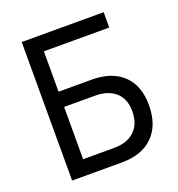

<svg xmlns="http://www.w3.org/2000/svg" viewBox="-126 -798 839 903"><g transform="rotate(-20 293.0 -346.5)"><path d="M82 0V-693.4H492.2V-616.7H165V-414.6H330.6Q431.6 -414.6 487.3 -361.3Q543 -308.1 543 -210.4Q543 -110.4 487.3 -55.2Q431.6 0 330.6 0ZM165 -76.7H318.4Q385.7 -76.7 422.6 -111.6Q459.5 -146.5 459.5 -210.4Q459.5 -271.5 422.6 -304.9Q385.7 -338.4 318.4 -338.4H165Z"/></g></svg>

Font: Cascadia Code NF SemiLight
Style: Regular
Weight: 350
Monospace: yes
Designer: Aaron Bell
Foundry: Saja Typeworks
Version: Version 2404.023; ttfautohint (v1.8.4)